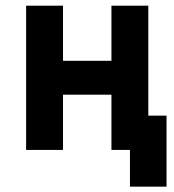

<svg xmlns="http://www.w3.org/2000/svg" viewBox="-20 -538 626 689"><path d="M446.3 131.8H577.6V-123H512.2V-517.6H379.9V-319.8H206.1V-517.6H73.7V0H206.1V-198.2H379.9V0H446.3Z"/></svg>

Font: CaskaydiaCove Nerd Font
Style: Bold
Weight: 700
Designer: Aaron Bell
Foundry: Saja Typeworks
Version: Version 2111.1;Nerd Fonts 2.3.0